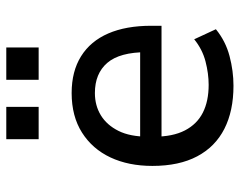

<svg xmlns="http://www.w3.org/2000/svg" viewBox="-96 -658 763 611"><g transform="rotate(-90 285.5 -352.5)"><path d="M318 9Q238 9 181 -20Q124 -49 93.5 -106.5Q63 -164 63 -249Q63 -325 90 -382.5Q117 -440 169 -473Q221 -506 295 -506Q364 -506 412 -476Q460 -446 484.5 -389.5Q509 -333 509 -253V-220H137V-288H442L425 -267Q425 -353 391 -392.5Q357 -432 295 -432Q255 -432 224 -413Q193 -394 174.5 -357Q156 -320 156 -262V-244Q156 -184 176 -145.5Q196 -107 232.5 -88.5Q269 -70 321 -70Q357 -70 395.5 -80Q434 -90 466 -116L498 -47Q460 -16 412.5 -3.5Q365 9 318 9ZM337 -611V-714H440V-611ZM148 -611V-714H251V-611Z"/></g></svg>

Font: Nunito Sans 7pt SemiCondensed Medium
Style: Regular
Weight: 500
Width: 4
Designer: Vernon Adams
Foundry: Vernon Adams
Version: Version 3.101;gftools[0.9.27]